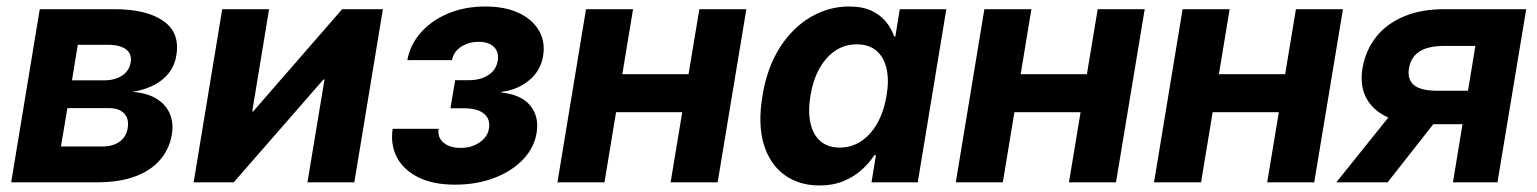

<svg xmlns="http://www.w3.org/2000/svg" viewBox="-20 -564 4756 594"><path d="M14.6 0 103 -535.6H333Q433.6 -535.6 485.6 -499Q537.6 -462.4 525.4 -392.1Q518.6 -348.1 483.6 -318.8Q448.7 -289.6 389.6 -279.8Q435.5 -276.4 464.6 -258.3Q493.7 -240.2 505.6 -211.7Q517.6 -183.1 511.7 -147.9Q503.9 -102.1 474.6 -68.6Q445.3 -35.2 396.5 -17.6Q347.7 0 280.3 0ZM168.5 -110.8H296.9Q328.6 -110.8 349.4 -125.2Q370.1 -139.6 375 -167Q379.9 -195.8 364.5 -212.6Q349.1 -229.5 316.4 -229.5H188.5ZM202.6 -315.4H300.8Q335.4 -315.4 357.7 -330.1Q379.9 -344.7 384.3 -371.1Q388.7 -397 370.1 -411.1Q351.6 -425.3 314.9 -425.3H220.7Z M1076.2 0H931.2L983.9 -317.9H980.5L703.1 0H579.1L667.5 -535.6H812.5L760.3 -219.2H763.2L1038.6 -535.6H1164.6Z M1387.7 7.3Q1318.8 7.3 1273.2 -15.9Q1227.5 -39.1 1207.5 -78.1Q1187.5 -117.2 1194.8 -165.5H1336.9Q1333 -138.7 1352.3 -122.6Q1371.6 -106.4 1405.3 -106.4Q1428.7 -106.4 1447.3 -114.3Q1465.8 -122.1 1478 -135.7Q1490.2 -149.4 1492.7 -166.5Q1497.6 -195.8 1477.1 -212.4Q1456.5 -229 1416.5 -229H1373.5L1388.2 -315.9H1430.7Q1466.8 -315.9 1491.2 -332Q1515.6 -348.1 1520 -377Q1524.4 -402.3 1508.3 -418.5Q1492.2 -434.6 1461.4 -434.6Q1430.2 -434.6 1406.7 -419.4Q1383.3 -404.3 1378.4 -377.9H1240.2Q1249 -426.3 1282.2 -463.6Q1315.4 -501 1366.9 -522.5Q1418.5 -543.9 1481.4 -543.9Q1542 -543.9 1584.5 -524.2Q1627 -504.4 1647.2 -469.7Q1667.5 -435.1 1660.2 -390.6Q1652.3 -344.2 1616.2 -314.9Q1580.1 -285.6 1531.2 -279.8V-277.8Q1593.8 -271 1621.1 -236.6Q1648.4 -202.1 1640.1 -152.8Q1632.3 -106 1597.4 -69.8Q1562.5 -33.7 1508.3 -13.2Q1454.1 7.3 1387.7 7.3Z M2150.4 -334.5 2130.9 -216.8H1845.2L1864.7 -334.5ZM1938.5 -535.6 1850.1 0H1704.6L1793 -535.6ZM2289.1 -535.6 2200.2 0H2054.7L2143.6 -535.6Z M2515.6 9.8Q2451.7 9.8 2406.5 -23.2Q2361.3 -56.2 2342.8 -118.2Q2324.2 -180.2 2338.9 -267.6Q2353.5 -356.4 2393.3 -418Q2433.1 -479.5 2488.8 -511.7Q2544.4 -543.9 2606.9 -543.9Q2648.9 -543.9 2676.8 -530.5Q2704.6 -517.1 2721.4 -496.1Q2738.3 -475.1 2746.1 -451.2H2750L2763.7 -535.6H2907.7L2819.3 0H2676.3L2689.9 -84H2685.1Q2668.9 -59.1 2645 -37.8Q2621.1 -16.6 2588.9 -3.4Q2556.6 9.8 2515.6 9.8ZM2577.6 -107.4Q2615.2 -107.4 2645 -127.7Q2674.8 -147.9 2694.8 -183.8Q2714.8 -219.7 2722.7 -268.1Q2731 -316.4 2722.7 -352.1Q2714.4 -387.7 2691.2 -407.2Q2668 -426.8 2630.4 -426.8Q2593.3 -426.8 2564 -407Q2534.7 -387.2 2514.9 -351.6Q2495.1 -315.9 2487.3 -268.1Q2479.5 -219.7 2487.3 -183.6Q2495.1 -147.5 2518.1 -127.4Q2541 -107.4 2577.6 -107.4Z M3382.8 -334.5 3363.3 -216.8H3077.6L3097.2 -334.5ZM3170.9 -535.6 3082.5 0H2937L3025.4 -535.6ZM3521.5 -535.6 3432.6 0H3287.1L3376 -535.6Z M3996.1 -334.5 3976.6 -216.8H3690.9L3710.4 -334.5ZM3784.2 -535.6 3695.8 0H3550.3L3638.7 -535.6ZM4134.8 -535.6 4045.9 0H3900.4L3989.3 -535.6Z M4612.8 0H4475.1L4544.4 -421.9H4448.2Q4397.9 -421.9 4371.3 -404.5Q4344.7 -387.2 4338.9 -352.1Q4333.5 -317.9 4354.7 -300.5Q4376 -283.2 4427.2 -283.2H4579.6L4562 -179.7H4393.6Q4285.6 -179.7 4233.9 -226.6Q4182.1 -273.4 4195.3 -353.5Q4205.1 -409.2 4237.8 -450.2Q4270.5 -491.2 4324 -513.4Q4377.4 -535.6 4448.2 -535.6H4701.7ZM4272.9 0H4114.3L4308.6 -242.2H4463.4Z"/></svg>

Font: Inter 20pt
Style: Bold Italic
Weight: 700
Italic angle: -9.3988°
Version: Version 4.001;git-66647c0bb